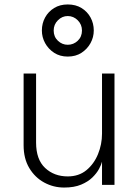

<svg xmlns="http://www.w3.org/2000/svg" viewBox="-20 -830 624 862"><path d="M494 -500V0H438V-104Q435 -91 424.5 -71.5Q414 -52 394.5 -33Q375 -14 344 -1Q313 12 268 12Q220 12 178.5 -10.5Q137 -33 111.5 -75.5Q86 -118 86 -178V-500H142V-190Q142 -114 182.5 -76Q223 -38 284 -38Q334 -38 368 -66Q402 -94 420 -138Q438 -182 438 -230V-500ZM284 -576Q249 -576 223 -593Q197 -610 182.5 -636.5Q168 -663 168 -693Q168 -725 182.5 -751.5Q197 -778 223 -794Q249 -810 284 -810Q320 -810 346 -794Q372 -778 386.5 -751.5Q401 -725 401 -693Q401 -663 386.5 -636.5Q372 -610 346 -593Q320 -576 284 -576ZM284 -629Q310 -629 329 -647Q348 -665 348 -693Q348 -720 329 -739Q310 -758 284 -758Q259 -758 240 -739Q221 -720 221 -693Q221 -665 240 -647Q259 -629 284 -629Z"/></svg>

Font: Inclusive Sans Light
Style: Regular
Weight: 300
Designer: Olivia King
Foundry: Olivia King
Version: Version 2.004